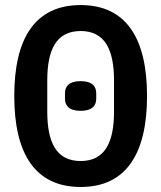

<svg xmlns="http://www.w3.org/2000/svg" viewBox="-20 -730 640 762"><path d="M300.1 12.1C481.2 12.1 563.6 -121.1 563.6 -349.1C563.6 -577.1 481.2 -709.9 300.1 -709.9C118.6 -709.9 36.6 -577.1 36.6 -349.1C36.6 -121.1 118.6 12.1 300.1 12.1ZM167.6 -286.6V-411.2C167.6 -532 203.1 -606.9 300.1 -606.9C396.7 -606.9 432.5 -532 432.5 -411.2V-286.6C432.5 -165.8 396.7 -90.9 300.1 -90.9C203.1 -90.9 167.6 -165.8 167.6 -286.6ZM237.9 -338.1C237.9 -311.1 253.9 -290.1 300.1 -290.1C345.9 -290.1 361.9 -311.1 361.9 -338.1V-360.1C361.9 -387.1 345.9 -408 300.1 -408C253.9 -408 237.9 -387.1 237.9 -360.1Z"/></svg>

Font: Margiela Mono SemiBold
Style: Regular
Weight: 600
Designer: Mike Abbink, Paul van der Laan, Pieter van Rosmalen
Foundry: Bold Monday
Version: Version 2.003 2021